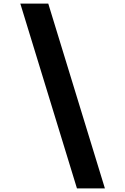

<svg xmlns="http://www.w3.org/2000/svg" viewBox="-20 -868 690 1058"><path d="M92 -848H246L558 170H404Z"/></svg>

Font: Martian Mono SemiCondensed
Style: Bold
Weight: 700
Width: 4
Designer: Roman Shamin
Foundry: Evil Martians
Version: Version 1.000